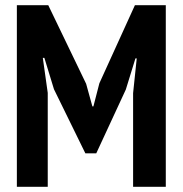

<svg xmlns="http://www.w3.org/2000/svg" viewBox="-20 -720 704 740"><path d="M493 -361 507 -495H502L465 -375L351 -129H309L188 -376L151 -497H145L164 -362V0H45V-700H166L312 -397L336 -310H340L363 -399L500 -700H619V0H493Z"/></svg>

Font: PT Sans Narrow
Style: Bold
Weight: 700
Width: 3
Designer: A.Korolkova, O.Umpeleva, V.Yefimov
Foundry: ParaType Ltd
Version: Version 2.003W OFL